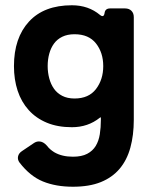

<svg xmlns="http://www.w3.org/2000/svg" viewBox="-20 -514 587 729"><path d="M257 195Q192 195 143 175Q94 155 54 103Q46 92 48.5 80Q51 68 63 60L109 29Q118 23 128 23Q144 23 158 39Q164 47 171 53Q178 59 186 64Q215 81 257 81Q290 81 311 70Q332 59 343.5 40Q355 21 359 -4.5Q363 -30 363 -59V-65Q363 -71 359 -67Q314 -31 253 -31Q199 -31 158 -48Q117 -65 89 -96Q61 -127 47 -169.5Q33 -212 33 -263Q33 -370 90 -432Q147 -494 253 -494Q316 -494 360 -457Q374 -446 377 -464Q379 -482 398 -482H455Q470 -482 479 -473Q488 -464 488 -449V-59Q488 -1 475 46.5Q462 94 434 127Q406 160 362.5 177.5Q319 195 257 195ZM263 -140Q317 -140 344.5 -176Q372 -212 372 -263Q372 -314 344.5 -349Q317 -384 263 -384Q236 -384 216.5 -374.5Q197 -365 185 -348.5Q173 -332 167 -310Q161 -288 161 -263Q161 -239 167 -216.5Q173 -194 185 -177Q197 -160 216.5 -150Q236 -140 263 -140Z"/></svg>

Font: Higure Gothic Black
Style: Regular
Weight: 900
Designer: Yoshimichi Ohira
Foundry: Positype
Version: Version 1.000